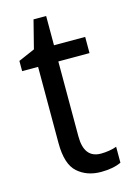

<svg xmlns="http://www.w3.org/2000/svg" viewBox="-106 -714 535 779"><g transform="rotate(-15 162.0 -324.5)"><path d="M239 -62Q256 -62 274 -65Q292 -68 305 -73V-6Q271 10 220 10Q161 10 122 -24.5Q83 -59 83 -148V-468H16V-511L85 -541L115 -659H168V-536H299V-468H168V-153Q168 -62 239 -62Z"/></g></svg>

Font: Noto Sans Sinhala SemiCondensed
Style: Regular
Weight: 400
Width: 4
Designer: Jelle Bosma - Monotype Design Team
Foundry: Monotype Imaging Inc.
Version: Version 2.006; ttfautohint (v1.8.4.7-5d5b)